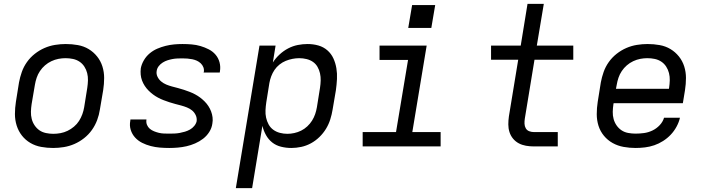

<svg xmlns="http://www.w3.org/2000/svg" viewBox="-20 -755 3640 990"><path d="M254 8Q223 8 192.5 2.5Q162 -3 136.5 -18Q111 -33 93 -56Q75 -79 66 -107.5Q57 -136 57 -167Q57 -198 62 -230L78 -330Q83 -357 92.5 -384Q102 -411 119 -435Q136 -459 159.5 -477.5Q183 -496 209.5 -507.5Q236 -519 264 -523.5Q292 -528 319 -528Q351 -528 381.5 -522.5Q412 -517 437 -502Q462 -487 480.5 -464Q499 -441 508 -412.5Q517 -384 517 -353Q517 -322 512 -290L495 -190Q491 -163 481 -136Q471 -109 454 -85Q437 -61 413.5 -42.5Q390 -24 363.5 -12.5Q337 -1 309 3.5Q281 8 254 8ZM255 -65Q273 -65 292 -68.5Q311 -72 328.5 -80.5Q346 -89 361.5 -102Q377 -115 387.5 -131.5Q398 -148 404.5 -166Q411 -184 414 -202L430 -302Q433 -322 433.5 -341Q434 -360 429.5 -378Q425 -396 415 -411.5Q405 -427 390 -437Q375 -447 356.5 -451Q338 -455 318 -455Q300 -455 281.5 -451.5Q263 -448 245 -439.5Q227 -431 212 -418Q197 -405 186 -388.5Q175 -372 169 -354Q163 -336 160 -318L143 -218Q140 -198 139.5 -179Q139 -160 143.5 -142Q148 -124 158.5 -108.5Q169 -93 183.5 -83Q198 -73 217 -69Q236 -65 255 -65Z M853 8Q828 8 804 6Q780 4 757 -2Q734 -8 713 -18.5Q692 -29 676.5 -46Q661 -63 654 -85.5Q647 -108 652 -133Q652 -135 652 -136.5Q652 -138 653 -139H735Q735 -138 735 -137.5Q735 -137 735 -137Q733 -123 738 -111Q743 -99 752.5 -91Q762 -83 774.5 -78Q787 -73 799.5 -70Q812 -67 825.5 -66.5Q839 -66 853 -66Q866 -66 879.5 -66.5Q893 -67 906.5 -69.5Q920 -72 933.5 -76Q947 -80 959.5 -87Q972 -94 981.5 -105.5Q991 -117 994 -130Q996 -147 989 -161.5Q982 -176 970.5 -185.5Q959 -195 944 -201Q929 -207 914 -211Q899 -215 883.5 -219Q868 -223 853 -228Q838 -233 823.5 -238.5Q809 -244 795 -251.5Q781 -259 769 -268Q757 -277 746 -288Q735 -299 726.5 -312Q718 -325 712.5 -339.5Q707 -354 705.5 -370Q704 -386 706 -403Q710 -424 722 -444.5Q734 -465 752 -480Q770 -495 791 -504Q812 -513 834 -518.5Q856 -524 877.5 -526Q899 -528 921 -528Q945 -528 968.5 -526Q992 -524 1014 -517.5Q1036 -511 1056.5 -500.5Q1077 -490 1091.5 -473Q1106 -456 1112 -433.5Q1118 -411 1114 -387Q1114 -386 1113.5 -384Q1113 -382 1113 -381H1030Q1030 -382 1030 -382.5Q1030 -383 1031 -384Q1033 -397 1028.5 -408.5Q1024 -420 1015 -428.5Q1006 -437 995 -442Q984 -447 971.5 -449.5Q959 -452 946.5 -453Q934 -454 921 -454Q908 -454 895 -453.5Q882 -453 869 -450.5Q856 -448 843.5 -444Q831 -440 819 -432.5Q807 -425 798.5 -414Q790 -403 788 -390Q785 -374 792 -359.5Q799 -345 811 -335Q823 -325 837.5 -319Q852 -313 867 -309Q882 -305 897.5 -301Q913 -297 928 -292Q943 -287 957.5 -281.5Q972 -276 986 -268.5Q1000 -261 1012 -252Q1024 -243 1035 -232Q1046 -221 1054.5 -208Q1063 -195 1068.5 -180.5Q1074 -166 1076 -150Q1078 -134 1075 -118Q1072 -95 1059 -74.5Q1046 -54 1027 -39.5Q1008 -25 986 -15.5Q964 -6 942 -1Q920 4 897.5 6Q875 8 853 8Z M1196 215 1318 -520H1401L1387 -433Q1401 -455 1421.5 -474Q1442 -493 1466 -505.5Q1490 -518 1515.5 -523Q1541 -528 1566 -528Q1595 -528 1621.5 -520.5Q1648 -513 1668 -495.5Q1688 -478 1699 -454Q1710 -430 1714.5 -403Q1719 -376 1717.5 -347.5Q1716 -319 1712 -290L1695 -190Q1691 -165 1683 -139.5Q1675 -114 1661 -91Q1647 -68 1627 -48.5Q1607 -29 1583 -16Q1559 -3 1533 2.5Q1507 8 1482 8Q1455 8 1429 1.5Q1403 -5 1383.5 -20.5Q1364 -36 1351.5 -58.5Q1339 -81 1333 -106L1280 215ZM1462 -65Q1479 -65 1497.5 -69Q1516 -73 1533 -81.5Q1550 -90 1564.5 -103.5Q1579 -117 1589 -133Q1599 -149 1605 -166.5Q1611 -184 1614 -202L1630 -302Q1633 -321 1633.5 -340Q1634 -359 1630 -377Q1626 -395 1617 -410.5Q1608 -426 1593.5 -436Q1579 -446 1560.5 -450.5Q1542 -455 1523 -455Q1506 -455 1488 -451.5Q1470 -448 1453 -441Q1436 -434 1421 -422Q1406 -410 1395.5 -394.5Q1385 -379 1378.5 -361.5Q1372 -344 1369 -327L1353 -227Q1350 -207 1349 -187Q1348 -167 1352 -148.5Q1356 -130 1365 -113.5Q1374 -97 1389 -86Q1404 -75 1423 -70Q1442 -65 1462 -65Z M1850 0V-74H2022L2084 -446H1937V-520H2180L2106 -74H2252V0ZM2085 -611 2105 -729H2224L2204 -611Z M2733 0Q2712 0 2692 -3.5Q2672 -7 2655 -16Q2638 -25 2625.5 -40Q2613 -55 2607 -74Q2601 -93 2601 -113.5Q2601 -134 2604 -155L2652 -447H2512V-520H2665L2700 -735H2784L2748 -520H2936V-447H2736L2686 -143Q2684 -130 2684.5 -117Q2685 -104 2691 -93.5Q2697 -83 2708.5 -78.5Q2720 -74 2733 -74H2856V0Z M3257 8Q3226 8 3195.5 2.5Q3165 -3 3139 -17.5Q3113 -32 3094 -55Q3075 -78 3066 -106.5Q3057 -135 3057 -166.5Q3057 -198 3062 -230L3078 -330Q3083 -357 3092.5 -384Q3102 -411 3119 -435Q3136 -459 3159.5 -477.5Q3183 -496 3209.5 -507.5Q3236 -519 3264 -523.5Q3292 -528 3319 -528Q3351 -528 3381.5 -522.5Q3412 -517 3437 -502Q3462 -487 3480.5 -464Q3499 -441 3508 -412.5Q3517 -384 3517 -353Q3517 -322 3512 -290L3501 -223H3144L3143 -218Q3140 -198 3139.5 -178.5Q3139 -159 3144 -141Q3149 -123 3159.5 -108Q3170 -93 3185 -83Q3200 -73 3219 -69.5Q3238 -66 3257 -66Q3279 -66 3301 -69Q3323 -72 3344 -82Q3365 -92 3381.5 -109.5Q3398 -127 3404 -148H3486Q3481 -125 3468.5 -102Q3456 -79 3438.5 -60.5Q3421 -42 3399 -28Q3377 -14 3353.5 -6Q3330 2 3305.5 5Q3281 8 3257 8ZM3156 -297H3429L3430 -302Q3433 -322 3433.5 -341Q3434 -360 3429.5 -378Q3425 -396 3415 -411.5Q3405 -427 3390 -437Q3375 -447 3356.5 -451Q3338 -455 3318 -455Q3300 -455 3281.5 -451.5Q3263 -448 3245 -439.5Q3227 -431 3212 -418Q3197 -405 3186 -388.5Q3175 -372 3169 -354Q3163 -336 3160 -318Z"/></svg>

Font: Iosevka SS04 Extended Oblique
Style: Regular
Weight: 400
Width: 7
Italic angle: -9°
Monospace: yes
Designer: Belleve Invis
Foundry: Belleve Invis
Version: Version 19.0.0; ttfautohint (v1.8.4)